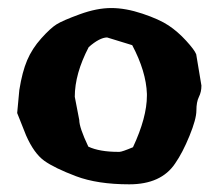

<svg xmlns="http://www.w3.org/2000/svg" viewBox="-20 -451 551 485"><path d="M314 -336.9Q314 -336.9 250.5 -356.4Q231.4 -356 204.1 -332Q168.9 -264.6 168.9 -206.5L180.2 -147.9Q180.2 -128.9 203.1 -80.6Q231.4 -67.4 278.8 -67.4H281.7Q288.1 -67.4 315.9 -79.1Q351.1 -154.3 351.1 -209.5Q351.1 -211.9 351.1 -213.9Q349.1 -270.5 314 -336.9ZM475.6 -314 488.8 -234.9V-234.4Q488.8 -218.8 482.4 -206.1Q476.1 -193.4 476.1 -171.9Q476.1 -150.4 458.7 -107.9Q441.4 -65.4 422.4 -38.1Q387.2 14.6 306.6 14.6Q226.1 14.6 171.9 -5.9Q117.7 -26.4 91.8 -44.9Q65.9 -63.5 45.9 -108.9L23.4 -165.5L28.8 -223.6Q36.1 -269.5 48.6 -298.8Q61 -328.1 84.2 -354Q107.4 -379.9 123 -389.6Q138.7 -399.4 181.6 -415Q224.6 -430.7 261 -430.7Q297.4 -430.7 339.8 -416.5Q382.3 -402.3 405.8 -386.7Q429.2 -371.1 450.2 -348.1Q471.2 -325.2 475.6 -314Z"/></svg>

Font: Drukaatie burti
Style: Bold
Weight: 700
Version: Version 0.14